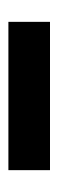

<svg xmlns="http://www.w3.org/2000/svg" viewBox="139 -830 139 457"><g transform="rotate(90 208.5 -601.5)"><path d="M385 -651V-552H32V-651Z"/></g></svg>

Font: Do Hyeon
Style: Regular
Weight: 400
Version: Version 1.001